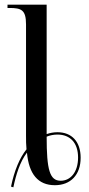

<svg xmlns="http://www.w3.org/2000/svg" viewBox="-20 -780 379 819"><path d="M27 16 37 19C48 -34 65 -90 95 -129C103 -38 142 10 214 10C281 10 324 -34 324 -107C324 -176 286 -216 225 -216C209 -216 193 -213 179 -208V-760H12V-746H20C71 -746 91 -738 91 -676V-203C91 -181 91 -162 93 -143C64 -107 41 -52 27 16ZM239 -9C192 -9 179 -55 179 -197C193 -203 210 -206 225 -206C280 -206 313 -170 313 -108C313 -46 281 -9 239 -9Z"/></svg>

Font: Noto Serif Display Condensed
Style: Regular
Weight: 400
Width: 3
Designer: Monotype Design Team
Foundry: Monotype Imaging Inc.
Version: Version 2.009